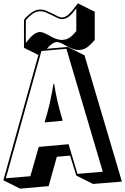

<svg xmlns="http://www.w3.org/2000/svg" viewBox="-41 -1059 747 1145"><path d="M414 -12 377 -131 298 -124 249 51 79 66 -21 16 188 -731 102 -774V-941Q120 -964 144.5 -982Q169 -1000 194 -1002H199Q218 -1002 237 -994Q256 -986 272 -978Q287 -970 302 -962.5Q317 -955 329 -955H332Q350 -957 368.5 -973.5Q387 -990 424 -1039L524 -989V-821Q508 -801 485.5 -782Q463 -763 434 -761H428Q411 -761 392 -768Q373 -775 355 -785Q344 -792 327.5 -800Q311 -808 298 -808H296Q283 -807 270.5 -798.5Q258 -790 238 -768L363 -779L463 -729L686 24L514 38ZM414 -1009Q389 -975 371 -961Q353 -947 333 -945H329Q316 -945 299.5 -953Q283 -961 267 -969Q252 -977 234.5 -984.5Q217 -992 200 -992H195Q171 -990 150.5 -974.5Q130 -959 113 -938V-803Q139 -837 157.5 -851.5Q176 -866 195 -868H197Q211 -868 229.5 -859Q248 -850 260 -843Q277 -833 294 -827Q311 -821 327 -821H333Q360 -823 380 -839Q400 -855 414 -874ZM206 -755 -6 4 140 -8 190 -183 368 -199 421 -22 572 -35 355 -768ZM225 -329Q244 -391 256.5 -447Q269 -503 278 -559H282Q290 -504 302.5 -451.5Q315 -399 333 -339Z"/></svg>

Font: Rampart One
Style: Regular
Weight: 400
Designer: Fontworks Inc.
Foundry: Fontworks Inc.
Version: Version 1.100